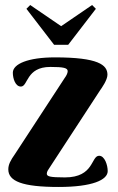

<svg xmlns="http://www.w3.org/2000/svg" viewBox="-20 -735 467 763"><path d="M39 -122C22 -98 13 -81 13 -62C13 -15 68 8 213 8C347 8 408 -20 408 -55C408 -79 396 -116 374 -116C341 -116 355 -30 238 -30C177 -30 166 -34 166 -45C166 -53 172 -61 174 -64L377 -375C384 -385 407 -417 407 -438C407 -477 371 -507 198 -507C92 -507 31 -481 31 -446C31 -423 41 -391 63 -391C92 -391 83 -469 180 -469C233 -469 249 -465 249 -452C249 -444 243 -433 237 -425ZM251 -557 361 -700 346 -715 223 -631 100 -715 85 -700 195 -557Z"/></svg>

Font: Berkshire Swash
Style: Regular
Weight: 700
Designer: Astigmatic (AOETI)
Foundry: Astigmatic (AOETI)
Version: Version 1.000